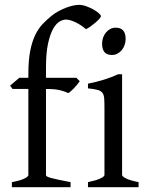

<svg xmlns="http://www.w3.org/2000/svg" viewBox="-20 -777 622 797"><path d="M398.9 -710Q398.9 -706.1 391.8 -698.2Q384.8 -690.4 375 -682.1Q365.2 -673.8 354.7 -666.5Q344.2 -659.2 336.9 -655.8Q325.2 -666 313.2 -673.6Q301.3 -681.2 290.3 -686Q279.3 -690.9 269.8 -693.4Q260.3 -695.8 253.9 -695.8Q241.2 -695.8 226.8 -687.3Q212.4 -678.7 200 -656.2Q187.5 -633.8 179.2 -595.2Q170.9 -556.6 170.9 -496.1V-454.1H296.9L311 -439.9Q306.6 -433.1 300 -425.3Q293.5 -417.5 286.9 -410.6Q280.3 -403.8 273.9 -398.2Q267.6 -392.6 263.2 -390.6Q252 -396.5 231 -402.1Q210 -407.7 170.9 -407.7V-49.8Q170.9 -46.9 176 -43.9Q181.2 -41 193.4 -37.8Q205.6 -34.7 224.9 -30.5Q244.1 -26.4 272.9 -21V0H29.3V-21Q63 -26.9 80.3 -35.4Q97.7 -43.9 97.7 -49.8V-407.7H32.2L22 -421.4L60.1 -454.1H97.7V-469.2Q97.7 -526.9 105.5 -566.2Q113.3 -605.5 126.7 -632.6Q140.1 -659.7 157.7 -678Q175.3 -696.3 194.8 -711.9Q208 -722.7 223.6 -731Q239.3 -739.3 254.6 -745.1Q270 -751 283.9 -753.9Q297.9 -756.8 307.1 -756.8Q322.3 -756.8 338.4 -751Q354.5 -745.1 367.9 -737.5Q381.3 -730 390.1 -722.2Q398.9 -714.4 398.9 -710ZM345.2 0V-21Q378.4 -27.8 396 -35.9Q413.6 -43.9 413.6 -50.8V-327.1Q413.6 -352.1 412.6 -367.4Q411.6 -382.8 405.3 -391.4Q398.9 -399.9 385 -403.8Q371.1 -407.7 345.2 -410.2V-429.7Q360.4 -432.6 377.2 -436.8Q394 -440.9 410.6 -446Q427.2 -451.2 442.4 -457Q457.5 -462.9 470.2 -468.8H486.8V-50.8Q486.8 -44.9 503.2 -36.4Q519.5 -27.8 555.2 -21V0ZM501.5 -615.7Q501.5 -602.1 497.1 -589.8Q492.7 -577.6 485.1 -568.6Q477.5 -559.6 467.3 -554.2Q457 -548.8 444.8 -548.8Q422.9 -548.8 413.3 -561Q403.8 -573.2 403.8 -595.7Q403.8 -609.4 408.2 -621.6Q412.6 -633.8 420.4 -642.8Q428.2 -651.9 438.2 -657Q448.2 -662.1 460 -662.1Q501.5 -662.1 501.5 -615.7Z"/></svg>

Font: Gentium Plus Phon
Style: Regular
Weight: 400
Designer: J. Victor Gaultney, Annie Olsen, Iska Routamaa, Becca Hirsbrunner
Foundry: SIL International
Version: Version 5.000